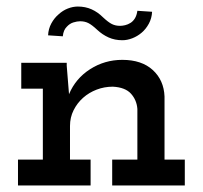

<svg xmlns="http://www.w3.org/2000/svg" viewBox="-20 -567 620 587"><path d="M257 0H35V-79H111V-296H45V-375H184V-366Q186 -342 187.5 -322.5Q189 -303 191 -279Q211 -327 255.5 -355.5Q300 -384 354 -384Q413 -384 447 -353Q481 -322 483 -272V-79H545V0H323V-79H400V-234Q398 -261 380.5 -280.5Q363 -300 325 -302Q299 -302 275.5 -293Q252 -284 234 -268Q216 -252 205 -230Q194 -208 194 -182V-79H257ZM413 -467Q400 -456 384.5 -450Q369 -444 354 -444Q331 -444 312 -452.5Q293 -461 277 -476Q261 -491 250 -496.5Q239 -502 225 -502Q216 -502 204.5 -498.5Q193 -495 184 -485Q179 -480 176 -473Q173 -466 172 -456L127 -459Q128 -479 137 -495.5Q146 -512 159 -523Q172 -535 187.5 -541Q203 -547 218 -547Q241 -547 260 -538.5Q279 -530 295 -514Q311 -499 322 -493.5Q333 -488 347 -488Q354 -488 362.5 -490Q371 -492 379 -497Q387 -502 392.5 -511Q398 -520 400 -534L445 -531Q444 -511 435 -494.5Q426 -478 413 -467Z"/></svg>

Font: Josefin Slab
Style: Bold
Weight: 700
Designer: Santiago Orozco
Foundry: Typemade
Version: Version 2.000